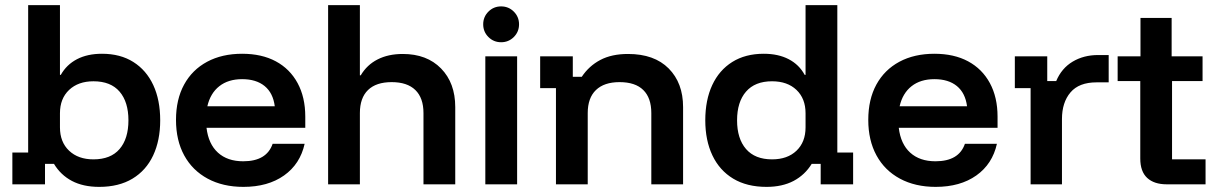

<svg xmlns="http://www.w3.org/2000/svg" viewBox="-20 -720 4749 750"><path d="M367.5 10Q305 10 260.8 -13.3Q216.7 -36.7 190.8 -80H155.8V0H28.3V-124.2H90V-700H214.2V-427.5H217.5Q240 -467.5 280.8 -488.8Q321.7 -510 378.3 -510Q450 -510 500.8 -477.9Q551.7 -445.8 578.8 -387.5Q605.8 -329.2 605.8 -250Q605.8 -171.7 578.3 -112.9Q550.8 -54.2 497.5 -22.1Q444.2 10 367.5 10ZM345 -97.5Q412.5 -97.5 447.1 -137.9Q481.7 -178.3 481.7 -250Q481.7 -321.7 447.1 -362.1Q412.5 -402.5 345 -402.5Q285.8 -402.5 250 -368.8Q214.2 -335 214.2 -277.5V-222.5Q214.2 -165 250 -131.2Q285.8 -97.5 345 -97.5Z M930.8 10Q850.8 10 791.3 -22.1Q731.7 -54.2 699.6 -112.9Q667.5 -171.7 667.5 -251.7Q667.5 -331.7 699.2 -389.6Q730.8 -447.5 789.2 -478.8Q847.5 -510 925.8 -510Q1002.5 -510 1057.5 -480.4Q1112.5 -450.8 1142.5 -395.4Q1172.5 -340 1172.5 -264.2V-220.8H786.7Q794.2 -157.5 831.3 -123.8Q868.3 -90 930 -90Q975.8 -90 1004.6 -107.1Q1033.3 -124.2 1045 -158.3H1170Q1152.5 -79.2 1089.6 -34.6Q1026.7 10 930.8 10ZM790 -305H1053.3Q1046.7 -356.7 1013.8 -383.8Q980.8 -410.8 925.8 -410.8Q871.7 -410.8 836.7 -383.3Q801.7 -355.8 790 -305Z M1261.7 0V-700H1385.8V-425.8H1389.2Q1413.3 -466.7 1455 -487.9Q1496.7 -509.2 1553.3 -509.2Q1647.5 -509.2 1702.9 -452.5Q1758.3 -395.8 1758.3 -301.7V0H1634.2V-278.3Q1634.2 -337.5 1602.5 -368.3Q1570.8 -399.2 1510 -399.2Q1449.2 -399.2 1417.5 -368.3Q1385.8 -337.5 1385.8 -278.3V0Z M1875.8 0V-500H2000V0ZM1937.5 -555Q1908.3 -555 1887.9 -575.4Q1867.5 -595.8 1867.5 -625Q1867.5 -654.2 1887.9 -674.6Q1908.3 -695 1937.5 -695Q1966.7 -695 1987.1 -674.6Q2007.5 -654.2 2007.5 -625Q2007.5 -595.8 1987.1 -575.4Q1966.7 -555 1937.5 -555Z M2151.7 0V-375.8H2090V-500H2217.5V-420H2252.5Q2280.8 -462.5 2325 -485.8Q2369.2 -509.2 2433.3 -509.2Q2535.8 -509.2 2592.1 -452.5Q2648.3 -395.8 2648.3 -301.7V0H2524.2V-278.3Q2524.2 -337.5 2492.9 -368.3Q2461.7 -399.2 2400 -399.2Q2340 -399.2 2307.9 -368.3Q2275.8 -337.5 2275.8 -278.3V0Z M2974.2 10Q2897.5 10 2844.2 -22.1Q2790.8 -54.2 2762.9 -112.9Q2735 -171.7 2735 -250Q2735 -329.2 2762.1 -387.5Q2789.2 -445.8 2840.4 -477.9Q2891.7 -510 2963.3 -510Q3020 -510 3060.8 -488.8Q3101.7 -467.5 3123.3 -427.5H3126.7V-700H3250.8V-124.2H3312.5V0H3185.8V-80H3150.8Q3124.2 -36.7 3080 -13.3Q3035.8 10 2974.2 10ZM2995.8 -97.5Q3055.8 -97.5 3091.2 -131.2Q3126.7 -165 3126.7 -222.5V-277.5Q3126.7 -335 3091.2 -368.8Q3055.8 -402.5 2995.8 -402.5Q2929.2 -402.5 2894.2 -362.1Q2859.2 -321.7 2859.2 -250Q2859.2 -178.3 2894.2 -137.9Q2929.2 -97.5 2995.8 -97.5Z M3635 10Q3555 10 3495.4 -22.1Q3435.8 -54.2 3403.8 -112.9Q3371.7 -171.7 3371.7 -251.7Q3371.7 -331.7 3403.3 -389.6Q3435 -447.5 3493.3 -478.8Q3551.7 -510 3630 -510Q3706.7 -510 3761.7 -480.4Q3816.7 -450.8 3846.7 -395.4Q3876.7 -340 3876.7 -264.2V-220.8H3490.8Q3498.3 -157.5 3535.4 -123.8Q3572.5 -90 3634.2 -90Q3680 -90 3708.8 -107.1Q3737.5 -124.2 3749.2 -158.3H3874.2Q3856.7 -79.2 3793.8 -34.6Q3730.8 10 3635 10ZM3494.2 -305H3757.5Q3750.8 -356.7 3717.9 -383.8Q3685 -410.8 3630 -410.8Q3575.8 -410.8 3540.8 -383.3Q3505.8 -355.8 3494.2 -305Z M4005.8 0V-375.8H3944.2V-500H4070.8V-403.3H4105.8Q4126.7 -453.3 4170 -479.2Q4213.3 -505 4269.2 -505H4310.8V-398.3H4263.3Q4195 -398.3 4161.7 -359.2Q4128.3 -320 4128.3 -255V0Z M4537.5 0Q4488.3 0 4461.2 -25Q4434.2 -50 4434.2 -100.8V-403.3H4345.8V-500H4435V-650H4556.7V-500H4677.5V-403.3H4558.3V-97.5H4689.2V0Z"/></svg>

Font: Funnel Display SemiBold
Style: Regular
Weight: 600
Designer: NORD ID, Kristian Moeller
Foundry: Dicotype
Version: Version 1.000